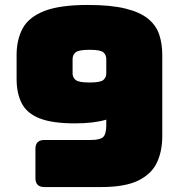

<svg xmlns="http://www.w3.org/2000/svg" viewBox="-20 -755 733 775"><path d="M409 -272Q359 -257 282 -257Q192 -257 140.5 -277Q89 -297 68 -337.5Q47 -378 47 -437V-533Q47 -594 71 -639.5Q95 -685 157.5 -710Q220 -735 335 -735Q427 -735 486 -720.5Q545 -706 577.5 -679.5Q610 -653 622.5 -616Q635 -579 635 -533V-205Q635 -144 613 -98Q591 -52 537.5 -26Q484 0 389 0H159Q123 0 123 -36V-154Q123 -190 159 -190H346Q383 -190 396 -201.5Q409 -213 409 -250ZM409 -458V-517Q409 -533 397.5 -543.5Q386 -554 342 -554Q297 -554 285 -543.5Q273 -533 273 -517V-458Q273 -443 285 -432.5Q297 -422 342 -422Q386 -422 397.5 -432.5Q409 -443 409 -458Z"/></svg>

Font: Bungee Tint
Style: Regular
Weight: 400
Designer: David Jonathan Ross
Foundry: David Jonathan Ross
Version: Version 2.001